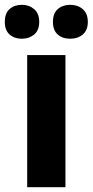

<svg xmlns="http://www.w3.org/2000/svg" viewBox="-46 -778 385 798"><path d="M226 0H67V-549H226ZM-26 -687Q-26 -723 -6 -740.5Q14 -758 45 -758Q75 -758 96 -740Q117 -722 117 -687Q117 -652 96 -634.5Q75 -617 45 -617Q14 -617 -6 -634.5Q-26 -652 -26 -687ZM174 -687Q174 -723 194.5 -740.5Q215 -758 246 -758Q277 -758 298 -740Q319 -722 319 -687Q319 -652 298 -634.5Q277 -617 246 -617Q214 -617 194 -634.5Q174 -652 174 -687Z"/></svg>

Font: Noto Sans Tamil SemiCondensed ExtraBold
Style: Regular
Weight: 800
Width: 4
Designer: Jelle Bosma - Monotype Design Team
Foundry: Monotype Imaging Inc.
Version: Version 2.004; ttfautohint (v1.8.4.7-5d5b)